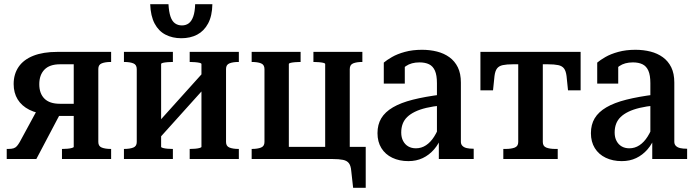

<svg xmlns="http://www.w3.org/2000/svg" viewBox="-20 -757 3305 914"><path d="M331 -451H266Q216 -451 191.5 -425.5Q167 -400 167 -356Q167 -312 191.5 -287.5Q216 -263 265 -263H356V-205H240L210 -212Q156 -216 119.5 -234.5Q83 -253 64 -284Q45 -315 45 -357Q45 -404 68.5 -438.5Q92 -473 138.5 -491.5Q185 -510 253 -510H509V-462H507Q481 -462 464.5 -455.5Q448 -449 448 -429V-81Q448 -61 464.5 -54.5Q481 -48 507 -48H509V0H275V-48H278Q289 -48 301 -49Q313 -50 322 -52.5Q331 -55 331 -58ZM163 -245 269 -220 153 0H12V-48H19Q35 -48 44.5 -51Q54 -54 60.5 -61.5Q67 -69 74 -81Z M631 -81V-428Q631 -449 614.5 -455.5Q598 -462 571 -462H570V-510H803V-462H800Q790 -462 777.5 -461Q765 -460 756 -458Q747 -456 747 -452V-58Q747 -55 756 -52.5Q765 -50 777.5 -49Q790 -48 800 -48H803V0H570V-48H571Q598 -48 614.5 -54.5Q631 -61 631 -81ZM939 -58V-452Q939 -456 930 -458Q921 -460 908.5 -461Q896 -462 886 -462H883V-510H1117V-462H1115Q1089 -462 1072.5 -455.5Q1056 -449 1056 -429V-81Q1056 -61 1072.5 -54.5Q1089 -48 1115 -48H1117V0H883V-48H886Q896 -48 908.5 -49Q921 -50 930 -52.5Q939 -55 939 -58ZM736 -96 697 -134 949 -414 988 -376ZM843 -575Q801 -575 768 -592Q735 -609 716 -645Q697 -681 695 -737H782Q784 -701 791.5 -678.5Q799 -656 813 -646Q827 -636 846 -636Q865 -636 878.5 -646Q892 -656 900 -678.5Q908 -701 909 -737H991Q990 -681 970.5 -645Q951 -609 918.5 -592Q886 -575 843 -575Z M1239 -428Q1239 -449 1222.5 -455.5Q1206 -462 1179 -462H1178V-510H1411V-462H1408Q1398 -462 1385.5 -461Q1373 -460 1364 -458Q1355 -456 1355 -452V0H1178V-48H1179Q1206 -48 1222.5 -54.5Q1239 -61 1239 -81ZM1528 -452Q1528 -456 1519 -458Q1510 -460 1497.5 -461Q1485 -462 1475 -462H1472V-510H1705V-462H1704Q1678 -462 1661.5 -455.5Q1645 -449 1645 -428V0H1528ZM1522 0V-58H1721V137H1661L1652 56Q1650 32 1641 20Q1632 8 1613 4Q1594 0 1563 0ZM1302 0V-58H1585V0Z M2082 -307V-255Q2041 -251 2009.5 -243.5Q1978 -236 1955.5 -225Q1933 -214 1918.5 -200Q1904 -186 1897 -167.5Q1890 -149 1890 -126Q1890 -103 1899 -86Q1908 -69 1923.5 -60Q1939 -51 1960 -51Q1986 -51 2008 -65.5Q2030 -80 2047 -107Q2064 -134 2077 -171L2084 -112Q2070 -73 2046.5 -46Q2023 -19 1992.5 -4.5Q1962 10 1924 10Q1881 10 1847.5 -6Q1814 -22 1795.5 -52Q1777 -82 1777 -123Q1777 -164 1795 -194Q1813 -224 1850.5 -246Q1888 -268 1945.5 -282.5Q2003 -297 2082 -307ZM2069 0V-104L2060 -106V-361Q2060 -399 2050.5 -420.5Q2041 -442 2022.5 -451Q2004 -460 1977 -460Q1938 -460 1912.5 -442.5Q1887 -425 1872 -399Q1867 -410 1868.5 -419.5Q1870 -429 1875 -437Q1880 -445 1888.5 -450.5Q1897 -456 1907 -460V-359H1807V-459Q1821 -471 1846 -485.5Q1871 -500 1907.5 -510Q1944 -520 1989 -520Q2027 -520 2060.5 -511.5Q2094 -503 2119.5 -484.5Q2145 -466 2159.5 -436.5Q2174 -407 2174 -364V-82Q2174 -70 2181.5 -62.5Q2189 -55 2202 -52Q2215 -49 2233 -49H2235V0Z M2505 -451V-510H2744V-327H2684L2677 -395Q2674 -419 2665 -431Q2656 -443 2637.5 -447Q2619 -451 2588 -451ZM2506 -451H2422Q2392 -451 2373.5 -447Q2355 -443 2346 -431Q2337 -419 2334 -395L2327 -327H2267V-510H2506ZM2564 -81Q2564 -61 2580.5 -54.5Q2597 -48 2623 -48H2635V0H2376V-48H2387Q2414 -48 2430.5 -54.5Q2447 -61 2447 -81V-510H2564Z M3098 -307V-255Q3057 -251 3025.5 -243.5Q2994 -236 2971.5 -225Q2949 -214 2934.5 -200Q2920 -186 2913 -167.5Q2906 -149 2906 -126Q2906 -103 2915 -86Q2924 -69 2939.5 -60Q2955 -51 2976 -51Q3002 -51 3024 -65.5Q3046 -80 3063 -107Q3080 -134 3093 -171L3100 -112Q3086 -73 3062.5 -46Q3039 -19 3008.5 -4.5Q2978 10 2940 10Q2897 10 2863.5 -6Q2830 -22 2811.5 -52Q2793 -82 2793 -123Q2793 -164 2811 -194Q2829 -224 2866.5 -246Q2904 -268 2961.5 -282.5Q3019 -297 3098 -307ZM3085 0V-104L3076 -106V-361Q3076 -399 3066.5 -420.5Q3057 -442 3038.5 -451Q3020 -460 2993 -460Q2954 -460 2928.5 -442.5Q2903 -425 2888 -399Q2883 -410 2884.5 -419.5Q2886 -429 2891 -437Q2896 -445 2904.5 -450.5Q2913 -456 2923 -460V-359H2823V-459Q2837 -471 2862 -485.5Q2887 -500 2923.5 -510Q2960 -520 3005 -520Q3043 -520 3076.5 -511.5Q3110 -503 3135.5 -484.5Q3161 -466 3175.5 -436.5Q3190 -407 3190 -364V-82Q3190 -70 3197.5 -62.5Q3205 -55 3218 -52Q3231 -49 3249 -49H3251V0Z"/></svg>

Font: Roboto Serif 28pt Condensed Medium
Style: Regular
Weight: 500
Width: 3
Designer: Greg Gazdowicz
Foundry: Commercial Type
Version: Version 1.008